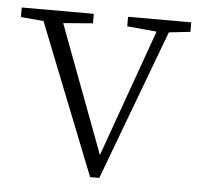

<svg xmlns="http://www.w3.org/2000/svg" viewBox="-48 -511 586 563"><g transform="rotate(5 245.5 -229.0)"><path d="M493 -468V-440L430 -433L264 10H237L61 -434L-6 -440V-468H206V-440L119 -433L260 -57L394 -432L307 -440V-468Z"/></g></svg>

Font: TypoPRO Source Serif Pro
Style: Regular
Weight: 300
Designer: Frank Grießhammer
Foundry: Adobe Systems Incorporated
Version: Version 1.017;PS (version unavailable);hotconv 1.0.79;makeot